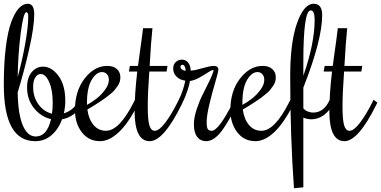

<svg xmlns="http://www.w3.org/2000/svg" viewBox="-30 -750 2024 1020"><path d="M64 -259.8Q65.4 -147 90.3 -85.9Q115.2 -24.9 160.2 -24.9Q219.7 -24.9 241.2 -117.2Q188.5 -128.9 151.1 -175Q113.8 -221.2 113.8 -285.2Q113.8 -337.4 138.4 -366.7Q163.1 -396 199.2 -396Q244.1 -396 280.5 -347.2Q316.9 -298.3 316.9 -213.9Q316.9 -181.6 309.1 -147.9Q360.4 -163.6 383.8 -210L389.2 -220.2L409.2 -205.1L403.8 -194.8Q387.7 -162.6 360.4 -142.3Q333 -122.1 299.8 -116.2Q280.8 -64 243.9 -32Q207 0 157.2 0Q-9.8 0 -9.8 -299.8Q-9.8 -412.1 0.7 -497.3Q11.2 -582.5 29.3 -631.8Q47.4 -681.2 69.6 -705.6Q91.8 -730 117.2 -730Q151.9 -730 151.9 -674.8Q151.9 -608.4 125.2 -490Q98.6 -371.6 64 -259.8ZM146 -289.1Q146 -233.4 174.8 -194.8Q203.6 -156.2 246.1 -146Q250 -169.9 250 -205.1Q250 -272.5 231 -314.7Q211.9 -356.9 186 -356.9Q168.9 -356.9 157.5 -338.6Q146 -320.3 146 -289.1ZM120.1 -663.1Q120.1 -685.1 109.9 -685.1Q94.2 -685.1 79.8 -571.8Q65.4 -458.5 64 -340.8Q88.4 -429.7 104.2 -519Q120.1 -608.4 120.1 -663.1Z M533.2 -55.2Q604.5 -55.2 682.1 -210L687 -220.2L707 -205.1L702.1 -194.8Q651.9 -94.7 600.8 -47.4Q549.8 0 502 0Q440.4 0 404.3 -47.9Q368.2 -95.7 368.2 -165Q368.2 -266.6 419.9 -333.3Q471.7 -399.9 540 -399.9Q572.8 -399.9 591.1 -383.1Q609.4 -366.2 609.4 -339.8Q609.4 -327.6 606.2 -316.2Q603 -304.7 594.5 -292.7Q585.9 -280.8 579.1 -272Q572.3 -263.2 556.2 -250.2Q540 -237.3 531.2 -230.5Q522.5 -223.6 500.2 -209.2Q478 -194.8 469 -189.2Q460 -183.6 434.1 -168Q441.4 -116.2 467.3 -85.7Q493.2 -55.2 533.2 -55.2ZM548.3 -325.2Q548.3 -344.2 538.1 -355.7Q527.8 -367.2 512.2 -367.2Q481.9 -367.2 457 -325.7Q432.1 -284.2 432.1 -204.1V-192.9Q457.5 -206.5 482.4 -225.8Q507.3 -245.1 527.8 -272.7Q548.3 -300.3 548.3 -325.2Z M685.1 -160.2Q685.1 -248.5 699.2 -370.1H654.8L660.2 -399.9H703.1Q706.1 -422.9 711.7 -462.9Q717.3 -502.9 721.9 -536.6Q726.6 -570.3 730 -600.1H779.8Q772 -526.4 765.1 -399.9H859.9L855 -370.1H763.2Q754.9 -255.4 754.9 -185.1Q754.9 -112.8 763.7 -84Q772.5 -55.2 792 -55.2Q815.4 -55.2 848.1 -98.4Q880.9 -141.6 915 -210L919.9 -220.2L939.9 -205.1L935.1 -194.8Q838.9 0 765.1 0Q685.1 0 685.1 -160.2Z M935.1 -194.8 915 -210 919.9 -220.2Q933.6 -247.1 942.9 -277.1Q952.1 -307.1 954.1 -321.8Q927.2 -324.7 908.7 -342Q890.1 -359.4 890.1 -386.2Q890.1 -407.7 903.8 -420.4Q917.5 -433.1 936 -433.1Q958.5 -433.1 970.7 -416Q982.9 -398.9 982.9 -375Q1002 -375 1044.9 -387.5Q1087.9 -399.9 1105 -399.9Q1129.9 -399.9 1129.9 -379.9Q1129.9 -368.2 1114.3 -315.4Q1098.6 -262.7 1083.3 -200Q1067.9 -137.2 1067.9 -100.1Q1067.9 -74.2 1073.7 -64.7Q1079.6 -55.2 1094.7 -55.2Q1131.8 -55.2 1210 -210L1214.8 -220.2L1234.9 -205.1L1230 -194.8Q1173.3 -82.5 1137.2 -41.3Q1101.1 0 1064.9 0Q1035.2 0 1017.6 -22.7Q1000 -45.4 1000 -89.8Q1000 -124 1014.4 -168.2Q1028.8 -212.4 1046.6 -247.3Q1064.5 -282.2 1082.3 -319.3Q1100.1 -356.4 1105 -375L1102.1 -377.9Q1093.8 -377.9 1073.7 -364.5Q1053.7 -351.1 1027.3 -336.7Q1001 -322.3 979 -319.8Q977.5 -304.7 965.8 -268.8Q954.1 -232.9 939.9 -205.1ZM939 -405.8Q934.6 -405.8 931.6 -402.8Q928.7 -399.9 928.7 -396Q928.7 -385.7 938 -379.9Q947.3 -374 956.1 -374Q956.1 -387.7 951.4 -396.7Q946.8 -405.8 939 -405.8Z M1358.9 -55.2Q1430.2 -55.2 1507.8 -210L1512.7 -220.2L1532.7 -205.1L1527.8 -194.8Q1477.5 -94.7 1426.5 -47.4Q1375.5 0 1327.6 0Q1266.1 0 1230 -47.9Q1193.8 -95.7 1193.8 -165Q1193.8 -266.6 1245.6 -333.3Q1297.4 -399.9 1365.7 -399.9Q1398.4 -399.9 1416.7 -383.1Q1435.1 -366.2 1435.1 -339.8Q1435.1 -327.6 1431.9 -316.2Q1428.7 -304.7 1420.2 -292.7Q1411.6 -280.8 1404.8 -272Q1397.9 -263.2 1381.8 -250.2Q1365.7 -237.3 1356.9 -230.5Q1348.1 -223.6 1325.9 -209.2Q1303.7 -194.8 1294.7 -189.2Q1285.6 -183.6 1259.8 -168Q1267.1 -116.2 1293 -85.7Q1318.8 -55.2 1358.9 -55.2ZM1374 -325.2Q1374 -344.2 1363.8 -355.7Q1353.5 -367.2 1337.9 -367.2Q1307.6 -367.2 1282.7 -325.7Q1257.8 -284.2 1257.8 -204.1V-192.9Q1283.2 -206.5 1308.1 -225.8Q1333 -245.1 1353.5 -272.7Q1374 -300.3 1374 -325.2Z M1716.8 -210 1721.7 -220.2 1741.7 -205.1 1736.8 -194.8Q1718.8 -158.7 1689 -137.5Q1659.2 -116.2 1624.5 -116.2Q1602.5 -116.2 1581.5 -125V245.1L1531.7 250Q1511.7 -27.3 1511.7 -345.2Q1511.7 -524.9 1548.1 -627.4Q1584.5 -730 1636.7 -730Q1681.6 -730 1681.6 -669.9Q1681.6 -539.1 1581.5 -284.2V-174.8Q1589.4 -164.1 1604.2 -158Q1619.1 -151.9 1632.8 -151.9Q1687.5 -151.9 1716.8 -210ZM1581.5 -419.9V-347.2Q1641.6 -520 1641.6 -645Q1641.6 -694.8 1620.6 -694.8Q1581.5 -694.8 1581.5 -419.9Z M1719.7 -160.2Q1719.7 -248.5 1733.9 -370.1H1689.5L1694.8 -399.9H1737.8Q1740.7 -422.9 1746.3 -462.9Q1752 -502.9 1756.6 -536.6Q1761.2 -570.3 1764.6 -600.1H1814.5Q1806.6 -526.4 1799.8 -399.9H1894.5L1889.6 -370.1H1797.9Q1789.6 -255.4 1789.6 -185.1Q1789.6 -112.8 1798.3 -84Q1807.1 -55.2 1826.7 -55.2Q1850.1 -55.2 1882.8 -98.4Q1915.5 -141.6 1949.7 -210L1954.6 -220.2L1974.6 -205.1L1969.7 -194.8Q1873.5 0 1799.8 0Q1719.7 0 1719.7 -160.2Z"/></svg>

Font: Rochester
Style: Regular
Weight: 400
Designer: Gillian Fisher
Foundry: Font Diner, Inc DBA Sideshow
Version: Version 1.005